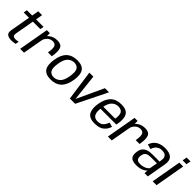

<svg xmlns="http://www.w3.org/2000/svg" viewBox="314 -2149 3548 3548"><g transform="rotate(45 2088.5 -374.5)"><path d="M250.1 6.5Q305 6.5 356.8 -5.8L368.8 -74.3Q331.5 -62.8 294.9 -62.8Q254 -62.8 235.2 -80.4Q216.4 -98 225.9 -152.7L291.3 -521.5H486.6L499.3 -592.4H303.8L327.2 -726.6H226.1L202.7 -592.4H63.7L51.2 -521.5H190.2L120.7 -129.1Q107.1 -50.8 145.8 -22.2Q184.6 6.5 250.1 6.5Z M890.1 -316.5H991.3Q1017 -463.2 989.4 -530.5Q961.7 -597.7 860.5 -597.7Q762.3 -597.7 694.8 -544.2Q627.3 -490.7 613.9 -414.4L648.9 -386.2Q658.7 -440.5 703.1 -483.7Q747.5 -526.8 812.1 -526.8Q868.9 -526.8 890.2 -482.6Q911.6 -438.3 890.1 -316.5ZM480.3 0H581.2L665.6 -477.8L664.1 -592.4H584.8Z M1276.7 4.2Q1409 4.2 1487.1 -69.4Q1565.1 -142.9 1589.4 -297.8Q1613 -451.3 1563 -525.1Q1513.1 -598.8 1380.9 -598.8Q1248.1 -598.8 1169.8 -525.8Q1091.5 -452.9 1067.7 -297.8Q1044.1 -144.5 1094.1 -70.1Q1144 4.2 1276.7 4.2ZM1287.7 -65.7Q1218.3 -65.7 1183.2 -114.8Q1148.2 -163.9 1168.9 -297.3Q1190.1 -430.1 1245.1 -479.5Q1300 -529 1369.4 -529Q1439.1 -529 1474.1 -479.9Q1509.2 -430.9 1488.2 -297.3Q1467 -164.7 1412.1 -115.2Q1357.1 -65.7 1287.7 -65.7Z M1778.7 0H1917.4L2209.6 -593H2102L1859.5 -70.3H1858L1800.3 -593H1695.7Z M2424.5 4.8 2436.4 -61.9Q2360.6 -61.9 2328.6 -117.4Q2295.9 -172.1 2316.9 -297.5Q2339 -430.5 2392.8 -481.3Q2446.4 -531.6 2518 -531.6Q2591.4 -531.6 2624.2 -483.3Q2651.4 -438.3 2635.7 -329.6H2311.7L2300.7 -266.6H2725.7Q2730.3 -281.7 2733.1 -299Q2759.2 -447.6 2713.4 -523.2Q2667.3 -598.3 2529.6 -598.3Q2396.2 -598.3 2320 -523Q2244 -447.8 2218.7 -297.7Q2195.2 -155.6 2241 -75.1Q2286.5 4.8 2424.5 4.8ZM2436.4 -61.9 2424.5 4.8Q2499.9 4.8 2552.5 -14.7Q2604.4 -34.1 2643.1 -77.1Q2681.1 -119.4 2700.4 -180.5L2613.6 -204.8Q2597.7 -161.2 2574.1 -126Q2549.8 -91 2515.4 -76.3Q2479.9 -61.9 2436.4 -61.9Z M3183.1 -316.5H3284.3Q3310 -463.2 3282.4 -530.5Q3254.7 -597.7 3153.5 -597.7Q3055.3 -597.7 2987.8 -544.2Q2920.3 -490.7 2906.9 -414.4L2941.9 -386.2Q2951.7 -440.5 2996.1 -483.7Q3040.5 -526.8 3105.1 -526.8Q3161.9 -526.8 3183.2 -482.6Q3204.6 -438.3 3183.1 -316.5ZM2773.3 0H2874.2L2958.6 -477.8L2957.1 -592.4H2877.8Z M3520.2 5.3Q3563.7 5.3 3599.3 -2.4Q3634.9 -10.1 3662.4 -22.4Q3689.8 -34.6 3708.2 -48.5Q3726.5 -62.3 3735 -75.2L3730 0H3814.7L3881.2 -377.2Q3895.6 -457 3874.8 -505.4Q3853.9 -553.9 3802.2 -576Q3750.5 -598.1 3671.4 -598.1Q3624.4 -598.1 3582.2 -588.4Q3539.9 -578.6 3504.1 -557.7Q3468.3 -536.7 3441.2 -502.5Q3414.1 -468.4 3397.4 -419.3L3491.8 -393.1Q3507.3 -442.3 3532.6 -472.1Q3557.8 -501.9 3590.7 -515.4Q3623.6 -528.9 3661.9 -528.9Q3706.9 -528.9 3736.5 -514.1Q3766.2 -499.2 3778 -466.8Q3789.8 -434.4 3780.6 -381.8L3774.6 -348.3H3580.9Q3549.6 -348.3 3517.8 -343.8Q3486 -339.3 3457.2 -327.7Q3428.5 -316 3405.3 -295.6Q3382.1 -275.3 3367.1 -243.5Q3352.1 -211.7 3348.1 -166.6Q3341.2 -98.1 3360.1 -60.9Q3379 -23.7 3420.2 -9.2Q3461.3 5.3 3520.2 5.3ZM3553.1 -61.1Q3519.4 -61.1 3494.7 -70.2Q3470 -79.4 3458.4 -103.8Q3446.8 -128.2 3451.4 -174.1Q3454.8 -210.9 3467.9 -234Q3481 -257.1 3501 -269.5Q3520.9 -281.9 3544.9 -286.6Q3568.8 -291.4 3594.2 -291.4H3763.4L3736.2 -136.8Q3723.7 -118.4 3697.9 -101Q3672.1 -83.5 3635.4 -72.3Q3598.7 -61.1 3553.1 -61.1Z M3943.1 0H4044.2L4148.5 -593H4047.4ZM4076.2 -754.8 4060.2 -665.6H4161.3L4177.3 -754.8Z"/></g></svg>

Font: Anybody Thin
Style: Italic
Weight: 100
Italic angle: -10°
Designer: Tyler Finck
Foundry: Etcetera Type Company
Version: Version 1.114;gftools[0.9.25]